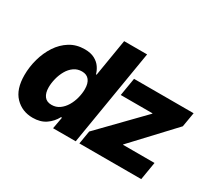

<svg xmlns="http://www.w3.org/2000/svg" viewBox="-135 -990 1406 1259"><g transform="rotate(30 568.0 -360.5)"><path d="M215.3 7.8Q134.8 7.8 82 -46.9Q29.3 -101.6 29.3 -208Q29.3 -270.5 46.4 -331.8Q63.5 -393.1 96.2 -442.9Q128.9 -492.7 177.2 -522.7Q225.6 -552.7 288.6 -552.7Q334 -552.7 363.8 -536.6Q393.6 -520.5 410.2 -496.1Q426.8 -471.7 433.1 -446.8H438L484.4 -727.5H658.2L537.6 0H366.2L382.3 -88.9H375Q352.5 -46.4 313 -19.3Q273.4 7.8 215.3 7.8ZM279.8 -127.4Q314 -127.4 339.8 -146Q365.7 -164.6 383.3 -194.1Q400.9 -223.6 409.9 -258.5Q418.9 -293.5 418.9 -326.2Q418.9 -369.1 400.4 -393.3Q381.8 -417.5 345.2 -417.5Q311 -417.5 284.9 -398.9Q258.8 -380.4 241.7 -350.3Q224.6 -320.3 215.8 -285.4Q207 -250.5 207 -218.3Q207 -175.8 225.1 -151.6Q243.2 -127.4 279.8 -127.4ZM565.4 0 582 -99.6 881.3 -407.2 882.3 -410.6H641.6L664.1 -545.9H1115.2L1096.7 -436.5L818.4 -138.7L817.4 -135.3H1056.2L1033.7 0Z"/></g></svg>

Font: Inter Extra Bold
Style: Italic
Weight: 800
Italic angle: -9.39999°
Designer: Rasmus Andersson
Foundry: rsms
Version: Version 4.000;git-3c8e0fc